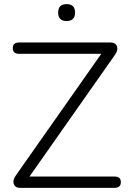

<svg xmlns="http://www.w3.org/2000/svg" viewBox="-20 -911 622 931"><path d="M77 0Q54 0 47 -18.5Q40 -37 58 -62L471 -650H73Q42 -650 42 -678Q42 -705 73 -705H516Q540 -705 547 -686.5Q554 -668 536 -643L123 -55H535Q566 -55 566 -28Q566 0 535 0ZM303 -809Q262 -809 262 -850Q262 -891 303 -891Q344 -891 344 -850Q344 -809 303 -809Z"/></svg>

Font: Nunito Light
Style: Regular
Weight: 300
Designer: Vernon Adams
Foundry: Vernon Adams
Version: Version 3.601; ttfautohint (v1.8.2.53-6de2)